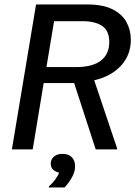

<svg xmlns="http://www.w3.org/2000/svg" viewBox="-20 -670 607 861"><path d="M33.3 0 141.7 -650H371.7Q441.7 -650 484.6 -628.3Q527.5 -606.7 547.1 -570.8Q566.7 -535 566.7 -491.7Q566.7 -423.3 522.5 -375.4Q478.3 -327.5 402.5 -310L505 -5V0H409.2L312.5 -297.5H175.8L126.7 0ZM188.3 -369.2H320.8Q395 -369.2 432.5 -398.3Q470 -427.5 470 -480.8Q470 -532.5 437.9 -553.8Q405.8 -575 351.7 -575H222.5ZM199.2 170.8V165.8Q213.3 154.2 226.7 136.2Q240 118.3 245 104.2Q230 100.8 218.8 91.3Q207.5 81.7 207.5 64.2Q207.5 45 221.7 32.5Q235.8 20 260 20Q287.5 20 302.1 35Q316.7 50 316.7 75.8Q316.7 100.8 302.1 126.3Q287.5 151.7 269.2 170.8Z"/></svg>

Font: Familjen Grotesk GF
Style: Italic
Weight: 400
Designer: Anders Wikstroem, Jonas Baeckman, Matilda Gysing, Kristian Moeller
Foundry: Familjen STHML AB
Version: Version 2.000; Beta; Release 4; Build 6